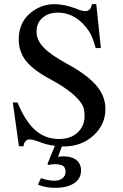

<svg xmlns="http://www.w3.org/2000/svg" viewBox="-20 -696 596 931"><path d="M279.8 14.2 261.2 64.9Q274.4 62 287.1 62Q327.6 62 350.3 80.1Q373 98.1 373 130.9Q373 169.9 339.4 192.4Q305.7 214.8 248 214.8Q199.7 214.8 164.1 199.2L178.2 168Q215.3 180.2 243.2 180.2Q268.6 180.2 283.2 168.2Q297.9 156.2 297.9 136.2Q297.9 116.7 285.6 108.4Q273.4 100.1 245.1 100.1Q227.1 100.1 216.8 104L210 99.1L246.1 11.2Q200.2 4.9 168.9 -8.8Q137.7 -20 122.1 -20Q110.8 -20 103 -10.5Q95.2 -1 94.2 13.2H71.8L42 -199.2H64.9Q102.5 -107.4 151.1 -64.7Q199.7 -22 267.1 -22Q321.8 -22 356 -53.2Q390.1 -84.5 390.1 -133.8Q390.1 -171.9 376 -192.9Q339.4 -249 227.1 -310.1Q143.1 -354.5 106.9 -399.7Q70.8 -444.8 70.8 -504.9Q70.8 -583.5 124 -629.9Q176.8 -675.8 243.2 -675.8Q292.5 -675.8 350.1 -653.8Q376 -642.1 394 -642.1Q419.9 -642.1 425.8 -675.8H446.8L469.2 -462.9H443.8Q432.1 -506.8 419.2 -531.2Q406.2 -555.7 382.8 -580.1Q329.6 -634.8 261.2 -634.8Q214.8 -634.8 186 -609.6Q157.2 -584.5 157.2 -543Q157.2 -502 191.2 -466.1Q225.1 -430.2 304.2 -387.2Q402.8 -333.5 447 -281.5Q491.2 -229.5 491.2 -168Q491.2 -91.3 432.9 -38.6Q374.5 14.2 289.1 14.2Z"/></svg>

Font: Accordance
Style: Regular
Weight: 400
Version: Version 1.1 (build May 11, 2018) Miklal Software Solutions, 